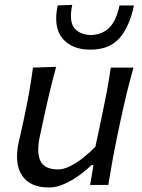

<svg xmlns="http://www.w3.org/2000/svg" viewBox="-20 -782 602 812"><path d="M188 11Q106 11 72.8 -40.5Q39.5 -92 59.5 -182Q64 -202.5 69 -223.5Q74 -244.5 79.5 -271.5Q93.5 -336.5 102.8 -388.8Q112 -441 119.5 -496L217.5 -499.5Q202.5 -444.5 189.8 -391.5Q177 -338.5 164.5 -279.5L148 -203Q134 -136.5 151.2 -101Q168.5 -65.5 226 -65.5Q248.5 -65.5 276 -79Q303.5 -92.5 331.5 -114.5Q359.5 -136.5 383.5 -161.5L408.5 -279.5Q421 -338 430.8 -389.5Q440.5 -441 448.5 -496H544.5Q529 -441 516.2 -388.5Q503.5 -336 489.5 -271L478.5 -219Q465.5 -157.5 456.2 -106.2Q447 -55 438 0H361L375.5 -84H367Q345.5 -62.5 315 -40.5Q284.5 -18.5 251.2 -3.8Q218 11 188 11ZM362 -572Q283.5 -572 244 -619.8Q204.5 -667.5 224 -759L285.5 -761.5Q271.5 -693.5 293.2 -664.8Q315 -636 364 -633.5Q413.5 -636 442.5 -665Q471.5 -694 485.5 -759H546.5Q527 -666.5 484 -619.2Q441 -572 362 -572Z"/></svg>

Font: Commissioner Flair
Style: Italic
Weight: 400
Italic angle: -12°
Designer: Kostas Bartsokas
Foundry: Kostas Bartsokas
Version: Version 1.000; ttfautohint (v1.8.3)